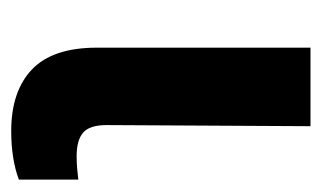

<svg xmlns="http://www.w3.org/2000/svg" viewBox="-136 -434 576 344"><g transform="rotate(90 152.0 -262.0)"><path d="M206.1 -530.3 204.1 -165Q204.1 -134.3 217.8 -122.8Q231.4 -111.3 259.8 -111.3Q271.5 -111.3 282.5 -112.3Q293.5 -113.3 301.8 -114.3V-7.8Q265.1 5.9 214.8 5.9Q143.6 5.9 104.5 -31.2Q65.4 -68.4 65.4 -147.5V-530.3Z"/></g></svg>

Font: Pretendard Std
Style: Bold
Weight: 700
Designer: Base glyphs from Inter by Rasmus Andersson; Hangeul glyphs from Noto Sans CJK(Source Han Sans) by Jang Soo-young and Kan
Foundry: Kil Hyung-jin
Version: Version 1.309